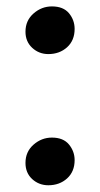

<svg xmlns="http://www.w3.org/2000/svg" viewBox="-20 -554 304 584"><path d="M127 -389.5Q98.5 -389.5 78 -408.5Q57.5 -427.5 57.5 -457.5Q57.5 -491.5 82 -513Q106.5 -534.5 138 -534.5Q172.5 -534.5 189.8 -513.8Q207 -493 207 -466Q207 -431 184 -410.2Q161 -389.5 127 -389.5ZM127 9.5Q98.5 9.5 78 -9.2Q57.5 -28 57.5 -58.5Q57.5 -92.5 82 -114Q106.5 -135.5 138 -135.5Q172.5 -135.5 189.8 -114.5Q207 -93.5 207 -67Q207 -32 184 -11.2Q161 9.5 127 9.5Z"/></svg>

Font: Merriweather 24pt SemiBold
Style: Regular
Weight: 600
Designer: Eben Sorkin
Foundry: Eben Sorkin
Version: Version 2.100